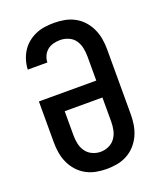

<svg xmlns="http://www.w3.org/2000/svg" viewBox="-139 -831 778 928"><g transform="rotate(-20 250.0 -367.5)"><path d="M250 8Q223 8 196 3Q169 -2 145 -15Q121 -28 102.5 -48.5Q84 -69 72.5 -94Q61 -119 56.5 -146Q52 -173 52 -200V-411H347V-535Q347 -557 342.5 -579Q338 -601 325.5 -619Q313 -637 292 -646Q271 -655 249 -655Q232 -655 214.5 -650.5Q197 -646 183.5 -635Q170 -624 162.5 -607.5Q155 -591 155 -574H54Q55 -598 62 -621.5Q69 -645 82 -665.5Q95 -686 114 -701.5Q133 -717 155 -726.5Q177 -736 201 -739.5Q225 -743 249 -743Q277 -743 304 -738Q331 -733 355 -720Q379 -707 397.5 -686.5Q416 -666 427.5 -641Q439 -616 443.5 -589Q448 -562 448 -535V-200Q448 -173 443.5 -146Q439 -119 427.5 -94Q416 -69 397.5 -48.5Q379 -28 355 -15Q331 -2 304 3Q277 8 250 8ZM250 -80Q272 -80 292.5 -89.5Q313 -99 325.5 -117Q338 -135 342.5 -156.5Q347 -178 347 -200V-324H153V-200Q153 -178 157.5 -156.5Q162 -135 174.5 -117Q187 -99 207.5 -89.5Q228 -80 250 -80Z"/></g></svg>

Font: Zed Sans Semibold
Style: Regular
Weight: 600
Designer: Belleve Invis
Foundry: Belleve Invis
Version: Version 1.0.0; ttfautohint (v1.8.4)